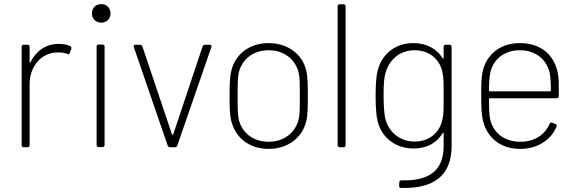

<svg xmlns="http://www.w3.org/2000/svg" viewBox="-20 -721 2810 940"><path d="M266 -506C203 -506 156 -470 129 -416C128 -412 125 -413 125 -417V-492C125 -498 121 -502 115 -502H96C90 -502 86 -498 86 -492V-10C86 -4 90 0 96 0H115C121 0 125 -4 125 -10V-310C125 -394 181 -464 261 -464C282 -465 297 -462 310 -457C316 -454 320 -455 322 -462L329 -482C331 -487 329 -493 324 -495C310 -502 293 -506 266 -506Z M476 -610C502 -610 521 -629 521 -655C521 -682 502 -701 476 -701C449 -701 430 -682 430 -655C430 -629 449 -610 476 -610ZM463 -1H482C488 -1 492 -5 492 -11V-493C492 -499 488 -503 482 -503H463C457 -503 453 -499 453 -493V-11C453 -5 457 -1 463 -1Z M813 0H836C841 0 846 -3 848 -8L1015 -491C1017 -498 1014 -502 1007 -502H984C979 -502 974 -499 972 -494L828 -63C827 -60 823 -60 822 -63L677 -494C675 -499 670 -502 665 -502H643C636 -502 633 -498 635 -491L801 -8C803 -3 808 0 813 0Z M1295 8C1389 8 1459 -46 1479 -126C1487 -158 1487 -196 1487 -252C1487 -304 1487 -344 1479 -377C1460 -456 1389 -510 1295 -510C1201 -510 1133 -456 1113 -377C1105 -345 1104 -308 1104 -252C1104 -199 1104 -159 1113 -126C1134 -46 1201 8 1295 8ZM1295 -27C1217 -27 1162 -73 1148 -141C1144 -162 1143 -199 1143 -251C1143 -300 1144 -339 1148 -361C1162 -428 1217 -475 1295 -475C1373 -475 1429 -428 1443 -361C1448 -340 1448 -304 1448 -251C1448 -203 1448 -164 1443 -141C1429 -74 1373 -27 1295 -27Z M1643 0H1662C1668 0 1672 -4 1672 -10V-690C1672 -696 1668 -700 1662 -700H1643C1637 -700 1633 -696 1633 -690V-10C1633 -4 1637 0 1643 0Z M2152 -492V-437C2152 -433 2149 -433 2147 -436C2119 -481 2070 -510 2004 -510C1914 -510 1850 -455 1830 -379C1821 -346 1819 -304 1819 -250C1819 -195 1822 -155 1829 -126C1850 -45 1918 6 2005 6C2073 6 2120 -24 2147 -69C2149 -72 2152 -72 2152 -68V-7C2152 108 2089 166 1945 162C1939 162 1935 165 1935 172L1934 189C1934 196 1938 199 1944 199C2104 204 2191 138 2191 -6V-492C2191 -498 2187 -502 2181 -502H2162C2156 -502 2152 -498 2152 -492ZM2147 -141C2137 -81 2090 -28 2010 -28C1934 -28 1881 -78 1866 -142C1863 -156 1858 -189 1858 -252C1858 -315 1861 -342 1867 -362C1883 -424 1933 -475 2010 -475C2088 -475 2137 -424 2147 -362C2151 -341 2152 -332 2152 -251C2152 -170 2151 -160 2147 -141Z M2528 -27C2447 -27 2392 -73 2379 -141C2375 -159 2374 -191 2374 -236C2374 -239 2376 -240 2378 -240H2706C2712 -240 2716 -244 2716 -251C2716 -318 2716 -337 2711 -363C2694 -451 2629 -510 2525 -510C2430 -510 2363 -455 2344 -375C2336 -343 2336 -308 2336 -252C2336 -196 2337 -155 2347 -121C2369 -44 2433 8 2526 8C2613 8 2679 -37 2705 -102C2707 -108 2705 -112 2699 -114L2684 -120C2678 -123 2674 -121 2671 -115C2648 -62 2598 -27 2528 -27ZM2525 -475C2604 -475 2658 -428 2672 -361C2675 -345 2677 -313 2677 -278C2677 -275 2675 -274 2673 -274H2378C2376 -274 2374 -275 2374 -278C2374 -314 2376 -345 2380 -363C2393 -428 2446 -475 2525 -475Z"/></svg>

Font: Barlow ExtraLight
Style: Regular
Weight: 275
Designer: Jeremy Tribby
Foundry: Tribby Type
Version: Version 1.422;hotconv 1.0.109;makeotfexe 2.5.65596